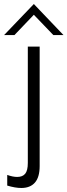

<svg xmlns="http://www.w3.org/2000/svg" viewBox="-60 -725 336 956"><path d="M-24 199V146Q4 156 25.5 156Q52.5 156 65.5 140Q78.5 124 78.5 86.5V-493H137.5V101.5Q137.5 157 114 184Q90.5 211 46 211Q16 211 -24 199ZM108.5 -705 256 -550.5H205.5L108.5 -651.5L12 -550.5H-39.5Z"/></svg>

Font: HK Grotesk Light
Style: Regular
Weight: 300
Designer: Alfredo Marco Pradil
Foundry: Hanken Design Co.
Version: Version 3.001